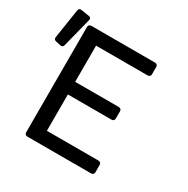

<svg xmlns="http://www.w3.org/2000/svg" viewBox="-170 -803 917 938"><g transform="rotate(30 288.0 -334.0)"><path d="M8.8 -654.3 -16.6 -490.2C-17.6 -480.5 -13.7 -474.6 -3.9 -472.7L22.5 -466.8C32.2 -464.8 39.1 -468.8 41 -478.5L83 -643.6C85.9 -654.3 80.1 -660.2 70.3 -661.1L26.4 -668C15.6 -669.9 9.8 -664.1 8.8 -654.3ZM90.8 -609.4V-15.6C90.8 -5.9 96.7 0 106.4 0H465.8C475.6 0 481.4 -5.9 481.4 -15.6V-56.6C481.4 -66.4 475.6 -72.3 465.8 -72.3H174.8V-277.3H420.9C430.7 -277.3 436.5 -283.2 436.5 -293V-333C436.5 -342.8 430.7 -348.6 420.9 -348.6H174.8V-552.7H465.8C475.6 -552.7 481.4 -558.6 481.4 -568.4V-609.4C481.4 -619.1 475.6 -625 465.8 -625H106.4C96.7 -625 90.8 -619.1 90.8 -609.4Z"/></g></svg>

Font: Ed Sans Neue
Style: Regular
Weight: 400
Designer: Stephen Hutchings
Version: Version 1.004;PS 001.004;hotconv 1.0.88;makeotf.lib2.5.64775